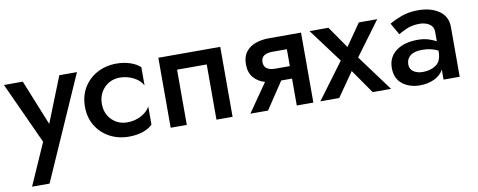

<svg xmlns="http://www.w3.org/2000/svg" viewBox="-65 -747 3094 1243"><g transform="rotate(-10 1482.5 -125.5)"><path d="M476 -460 176 220H61L182 -54L-4 -460H120L241 -161L360 -460Z M599 -230Q599 -165 640 -124Q681 -83 742 -83Q792 -83 833.5 -105.5Q875 -128 892 -161V-42Q868 -17 827 -3.5Q786 10 737 10Q666 10 609.5 -20.5Q553 -51 520.5 -105Q488 -159 488 -230Q488 -301 520.5 -355Q553 -409 609.5 -439.5Q666 -470 737 -470Q786 -470 827 -456Q868 -442 892 -419V-299Q875 -333 832.5 -355Q790 -377 742 -377Q702 -377 669.5 -358Q637 -339 618 -305.5Q599 -272 599 -230Z M1418 -460V0H1312V-363H1117V0H1011V-460Z M1651 0H1535L1664 -186Q1619 -199 1590.5 -231.5Q1562 -264 1562 -320Q1562 -370 1586 -401Q1610 -432 1650 -446Q1690 -460 1738 -460H1949V0H1840V-177H1769ZM1746 -259H1840V-370H1746Q1670 -370 1670 -315Q1670 -259 1746 -259Z M2329 -460H2450L2285 -237L2460 0H2339L2229 -158L2119 0H1995L2171 -237L2005 -460H2129L2229 -316Z M2574 -339 2530 -416Q2561 -435 2609 -453Q2657 -471 2719 -471Q2804 -471 2857.5 -433.5Q2911 -396 2911 -328V0H2805V-66Q2785 -29 2743 -9.5Q2701 10 2649 10Q2581 10 2534.5 -26Q2488 -62 2488 -132Q2488 -202 2541 -242.5Q2594 -283 2685 -283Q2723 -283 2753.5 -273.5Q2784 -264 2805 -252V-316Q2805 -348 2778.5 -365.5Q2752 -383 2714 -383Q2665 -383 2627.5 -366.5Q2590 -350 2574 -339ZM2597 -136Q2597 -104 2622 -88Q2647 -72 2682 -72Q2734 -72 2769.5 -97Q2805 -122 2805 -183V-191Q2760 -214 2701 -214Q2649 -214 2623 -193Q2597 -172 2597 -136Z"/></g></svg>

Font: Jost* Medium
Style: Regular
Weight: 500
Version: Version 3.7